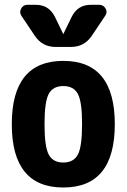

<svg xmlns="http://www.w3.org/2000/svg" viewBox="-20 -790 540 819"><path d="M367.2 -769.5H403.3Q420.9 -769.5 430.2 -753.9Q439.5 -738.3 428.7 -722.7L371.1 -636.7Q338.9 -589.8 283.2 -589.8H216.8Q161.1 -589.8 128.9 -636.7L71.3 -722.7Q61.5 -737.3 70.3 -753.4Q79.1 -769.5 96.7 -769.5H132.8Q188.5 -769.5 213.9 -718.8L249 -646.5Q249 -645.5 250 -645Q251 -644.5 251 -646.5L286.1 -718.8Q311.5 -769.5 367.2 -769.5ZM188 -130.4Q206.1 -96.7 250 -96.7Q293.9 -96.7 312 -130.4Q330.1 -164.1 330.1 -260.3Q330.1 -356.4 312 -389.6Q293.9 -422.9 250 -422.9Q206.1 -422.9 188 -389.6Q169.9 -356.4 169.9 -260.3Q169.9 -164.1 188 -130.4ZM30.3 -260.3Q30.3 -530.3 250 -530.3Q469.7 -530.3 469.7 -260.3Q469.7 9.8 250 9.8Q30.3 9.8 30.3 -260.3Z"/></svg>

Font: Rounded Mgen+ 1m bold
Style: Bold
Weight: 700
Designer: [Source Han Sans]
Ryoko NISHIZUKA  (kana & ideographs); Paul D. Hunt (Latin, Greek & Cyrillic); Wenlong ZHANG  (bopomofo
Version: Version 1.059.20150602